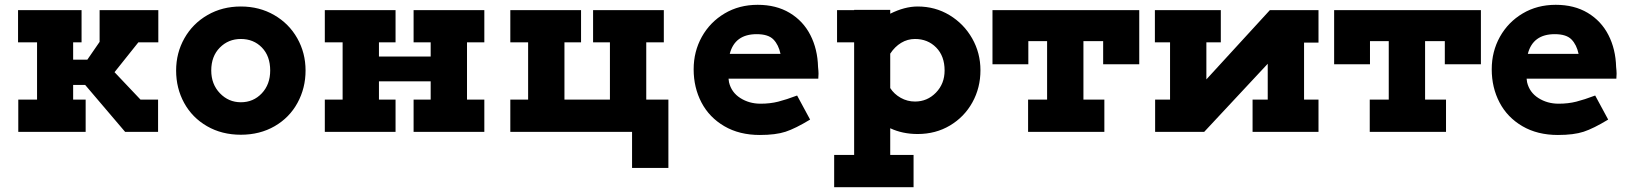

<svg xmlns="http://www.w3.org/2000/svg" viewBox="-20 -548 6774 798"><path d="M638 -372H555L456 -248L564 -134H637V0H500L334 -195H284V-134H336V0H56V-134H134V-372H55V-506H319V-372H284V-300H343L394 -374V-506H638Z M712 -255Q712 -328 746.5 -389Q781 -450 842.5 -485.5Q904 -521 981 -521Q1058 -521 1119.5 -485.5Q1181 -450 1215.5 -389Q1250 -328 1250 -255Q1250 -182 1216.5 -120.5Q1183 -59 1121.5 -23.5Q1060 12 981 12Q902 12 840.5 -23.5Q779 -59 745.5 -120Q712 -181 712 -255ZM1103 -255Q1103 -315 1068.5 -350.5Q1034 -386 981 -386Q929 -386 893.5 -350Q858 -314 858 -255Q858 -198 894 -160.5Q930 -123 981 -123Q1033 -123 1068 -160Q1103 -197 1103 -255Z M1993 -372H1921V-134H1993V0H1699V-134H1770V-210H1555V-134H1624V0H1330V-134H1404V-372H1330V-506H1624V-372H1555V-313H1770V-372H1699V-506H1993Z M2666 -134H2758V150H2607V0H2101V-134H2175V-372H2101V-506H2395V-372H2326V-134H2515V-372H2445V-506H2739V-372H2666Z M3382 -242 3381 -221H3008L3010 -206Q3020 -164 3057 -140.5Q3094 -117 3141 -117Q3181 -117 3214.5 -125.5Q3248 -134 3293 -151L3347 -51Q3286 -14 3245 -0.5Q3204 13 3138 13Q3053 13 2990.5 -23.5Q2928 -60 2895.5 -122Q2863 -184 2863 -260Q2863 -334 2897 -395Q2931 -456 2991.5 -492Q3052 -528 3129 -528Q3206 -528 3262 -494.5Q3318 -461 3348 -402.5Q3378 -344 3380 -270Q3382 -252 3382 -242ZM3224 -324Q3216 -362 3194.5 -384Q3173 -406 3125 -406Q3034 -406 3013 -324Z M4055 -256Q4055 -183 4021.5 -122.5Q3988 -62 3928.5 -26.5Q3869 9 3794 9Q3731 9 3680 -15V96H3777V230H3447V96H3530V-372H3459V-506H3530V-507H3680V-491Q3740 -521 3794 -521Q3867 -521 3926.5 -485Q3986 -449 4020.5 -388.5Q4055 -328 4055 -256ZM3906 -255Q3906 -315 3871 -350.5Q3836 -386 3783 -386Q3752 -386 3725.5 -370Q3699 -354 3680 -325V-182Q3696 -157 3723.5 -141.5Q3751 -126 3783 -126Q3834 -126 3870 -163Q3906 -200 3906 -255Z M4715 -281H4565V-377H4483V-134H4570V0H4253V-134H4332V-377H4254V-281H4105V-506H4715Z M5460 -371H5400V-134H5460V0H5186V-134H5249V-283L4985 0H4781V-134H4843V-372H4780V-506H5054V-372H4994V-218L5258 -506H5460Z M6135 -281H5985V-377H5903V-134H5990V0H5673V-134H5752V-377H5674V-281H5525V-506H6135Z M6699 -242 6698 -221H6325L6327 -206Q6337 -164 6374 -140.5Q6411 -117 6458 -117Q6498 -117 6531.5 -125.5Q6565 -134 6610 -151L6664 -51Q6603 -14 6562 -0.5Q6521 13 6455 13Q6370 13 6307.5 -23.5Q6245 -60 6212.5 -122Q6180 -184 6180 -260Q6180 -334 6214 -395Q6248 -456 6308.5 -492Q6369 -528 6446 -528Q6523 -528 6579 -494.5Q6635 -461 6665 -402.5Q6695 -344 6697 -270Q6699 -252 6699 -242ZM6541 -324Q6533 -362 6511.5 -384Q6490 -406 6442 -406Q6351 -406 6330 -324Z"/></svg>

Font: Arvo
Style: Bold
Weight: 700
Designer: Anton Koovit (Cyrillic Expansion: Cyreal)
Foundry: Anton Koovit, Yassin Baggar
Version: Version 3.000